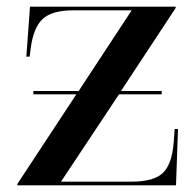

<svg xmlns="http://www.w3.org/2000/svg" viewBox="-20 -556 582 576"><path d="M32 0H508L514 -169H504L501 -128Q496 -64 469 -37.5Q442 -11 374 -11H163L337 -273H465V-283H343L507 -532V-536H70L59 -386H69L72 -410Q80 -473 108 -499Q136 -525 199 -525H375L216 -283H80V-273H209L32 -4Z"/></svg>

Font: Noto Serif Display Semi
Style: Regular
Weight: 600
Designer: Monotype Design Team
Foundry: Monotype Imaging Inc.
Version: Version 1.900